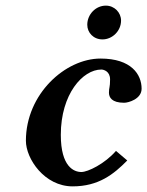

<svg xmlns="http://www.w3.org/2000/svg" viewBox="-20 -652 523 682"><path d="M290 -564C290 -536 312 -512 344 -512C379 -512 410 -542 410 -579C410 -607 387 -632 356 -632C320 -632 290 -601 290 -564ZM238 10C330 10 384 -33 432 -82L392 -116C352 -70 292 -41 269 -41C243 -41 196 -59 196 -173C196 -318 274 -405 340 -405C348 -405 371 -399 371 -370C371 -340 367 -342 367 -323C367 -306 377 -287 421 -287C436 -287 483 -300 483 -337C483 -387 447 -444 337 -444C212 -444 72 -318 72 -152C72 -88 138 10 238 10Z"/></svg>

Font: Linux Libertine O
Style: Bold Italic
Weight: 700
Italic angle: -11.5°
Designer: Philipp H. Poll
Foundry: Philipp H. Poll
Version: Version 4.1.0